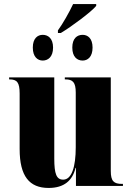

<svg xmlns="http://www.w3.org/2000/svg" viewBox="-20 -918 651 948"><path d="M266 -768V-755H280C331 -785 432 -860 455 -889V-898H341C323 -859 289 -799 266 -768ZM191 -619C217 -619 242 -637 242 -683C242 -729 217 -746 191 -746C166 -746 142 -729 142 -683C142 -637 166 -619 191 -619ZM388 -619C413 -619 437 -637 437 -683C437 -729 413 -746 388 -746C361 -746 337 -729 337 -683C337 -637 361 -619 388 -619ZM220 10C297 10 338 -27 353 -89H355V0H587V-10H583C542 -10 527 -23 527 -74V-536H300V-526H303C339 -526 354 -512 354 -461V-191C354 -94 334 -31 292 -31C259 -31 248 -59 248 -135V-536H25V-526H27C64 -526 77 -511 77 -456V-182C77 -48 125 10 220 10Z"/></svg>

Font: Noto Serif Display Condensed Black
Style: Regular
Weight: 900
Width: 3
Designer: Monotype Design Team
Foundry: Monotype Imaging Inc.
Version: Version 2.009